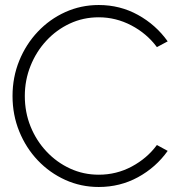

<svg xmlns="http://www.w3.org/2000/svg" viewBox="-20 -733 739 766"><path d="M374 13Q303 13 240.5 -15.2Q178 -43.5 130.8 -93.2Q83.5 -143 56.8 -208.8Q30 -274.5 30 -350Q30 -425 56.8 -490.8Q83.5 -556.5 130.8 -606.5Q178 -656.5 240.5 -684.8Q303 -713 374 -713Q459 -713 530.5 -673.5Q602 -634 649 -568L606 -545Q565.5 -599.5 503.8 -631.8Q442 -664 374 -664Q312 -664 258.5 -639Q205 -614 164.8 -570.5Q124.5 -527 101.8 -470.2Q79 -413.5 79 -350Q79 -285 102 -228.2Q125 -171.5 165.8 -128.2Q206.5 -85 259.8 -60.5Q313 -36 374 -36Q445 -36 506 -68.8Q567 -101.5 606 -154.5L649 -131Q602 -65 530.5 -26Q459 13 374 13Z"/></svg>

Font: Urbanist ExtraLight
Style: Regular
Weight: 200
Designer: Corey Hu
Foundry: Corey Hu
Version: Version 1.330; ttfautohint (v1.8.4.7-5d5b)